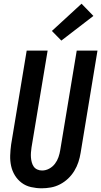

<svg xmlns="http://www.w3.org/2000/svg" viewBox="-20 -1008 546 1036"><path d="M205 8Q176 8 147.5 1.5Q119 -5 97 -21.5Q75 -38 60.5 -61.5Q46 -85 40 -112.5Q34 -140 35 -169Q36 -198 40 -228L124 -735H237L150 -212Q148 -198 147 -184.5Q146 -171 147 -158Q148 -145 151.5 -132Q155 -119 162 -109Q169 -99 181 -93.5Q193 -88 207 -88Q227 -88 245.5 -98Q264 -108 276.5 -124.5Q289 -141 295.5 -160Q302 -179 305 -198L394 -735H506L415 -183Q411 -158 403 -133.5Q395 -109 381 -86Q367 -63 347.5 -44.5Q328 -26 304 -13.5Q280 -1 254.5 3.5Q229 8 205 8ZM311 -789 260 -841 420 -988 484 -922Z"/></svg>

Font: Iosevka Curly Oblique
Style: Bold
Weight: 700
Italic angle: -9°
Monospace: yes
Designer: Belleve Invis
Foundry: Belleve Invis
Version: Version 11.1.0; ttfautohint (v1.8.3)